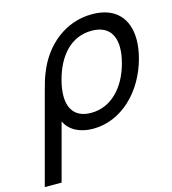

<svg xmlns="http://www.w3.org/2000/svg" viewBox="-153 -650 885 986"><g transform="rotate(-15 289.0 -157.5)"><path d="M-37 240H52.5L133.8 -63.5C155.2 -16.5 207.3 15 281.8 15C432.8 15 556.7 -108 600.5 -271.5C609.9 -306.5 614.7 -339.7 614.7 -370.2C614.7 -480 553.3 -555 426.5 -555C284.5 -555 171.8 -461 119.8 -328.5C108.9 -302.5 100 -271.5 90.4 -235.5ZM293.1 -66.5C213 -66.5 176.5 -113.2 176.5 -186.9C176.5 -212.1 180.7 -240.4 188.9 -271C220.9 -390.5 293.2 -473.5 402.2 -473.5C484.2 -473.5 521.9 -426.2 521.9 -352C521.9 -327.7 517.8 -300.4 509.9 -271C478.2 -152.5 400.6 -66.5 293.1 -66.5Z"/></g></svg>

Font: Manrope
Style: MediumItalic
Weight: 500
Italic angle: -15°
Designer: Mikhail Sharanda
Foundry: Mikhail Sharanda
Version: Version 4.502;hotconv 1.0.109;makeotfexe 2.5.65596